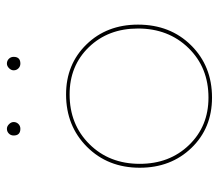

<svg xmlns="http://www.w3.org/2000/svg" viewBox="-58 -558 619 542"><g transform="rotate(-90 251.0 -286.5)"><path d="M159 -538Q140 -538 140 -557Q140 -565 145.5 -570.5Q151 -576 159 -576Q166 -576 172 -570Q178 -564 178 -557Q178 -549 172.5 -543.5Q167 -538 159 -538ZM343 -538Q335 -538 329.5 -543.5Q324 -549 324 -557Q324 -564 330 -570Q336 -576 343 -576Q351 -576 356.5 -570.5Q362 -565 362 -557Q362 -538 343 -538ZM247 3Q161 3 105 -55Q49 -113 49 -201Q49 -291 108 -350Q167 -409 256 -409Q341 -409 397 -351.5Q453 -294 453 -206Q453 -115 394.5 -56Q336 3 247 3ZM247 -7Q332 -7 387 -63.5Q442 -120 442 -206Q442 -290 389.5 -344.5Q337 -399 256 -399Q171 -399 115.5 -343Q60 -287 60 -201Q60 -117 113 -62Q166 -7 247 -7Z"/></g></svg>

Font: EauTest Hairline
Style: Regular
Weight: 250
Designer: Christian Thalmann (Catharsis Fonts)
Version: Version 0.001;PS 000.001;hotconv 1.0.88;makeotf.lib2.5.64775